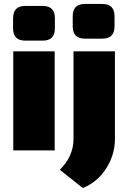

<svg xmlns="http://www.w3.org/2000/svg" viewBox="-20 -759 647 969"><path d="M408 -739H497Q558 -739 558 -677V-626Q558 -564 497 -564H408Q347 -564 347 -626V-677Q347 -739 408 -739ZM107 -729H196Q257 -729 257 -667V-616Q257 -554 196 -554H107Q46 -554 46 -616V-667Q46 -729 107 -729ZM256 0H47V-500H256ZM560 -500V-58Q560 22 516 91Q472 160 398 190L282 98Q351 29 351 -58V-500Z"/></svg>

Font: Exo 2.0 Black
Style: Regular
Weight: 900
Designer: Natanael Gama
Version: Version 1.001;PS 001.001;hotconv 1.0.70;makeotf.lib2.5.58329